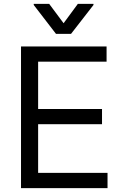

<svg xmlns="http://www.w3.org/2000/svg" viewBox="-20 -966 638 986"><path d="M87.9 0V-727.5H527.3V-649.4H175.8V-406.2H503.9V-328.1H175.8V-78.1H532.2V0ZM232.4 -946.3 306.6 -846.7 379.9 -946.3H460V-940.4L344.7 -792H267.6L153.3 -940.4V-946.3Z"/></svg>

Font: GitLab Sans
Style: Regular
Weight: 400
Designer: Rasmus Andersson
Foundry: Modifications by GitLab B.V., manufactured by rsms
Version: Version 4.000;git-c8fb6b7